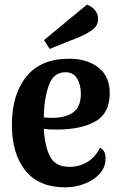

<svg xmlns="http://www.w3.org/2000/svg" viewBox="-20 -782 518 824"><path d="M433 -102Q433 -64 407.5 -36Q382 -8 342 7Q302 22 260 22Q146 22 88.5 -50.5Q31 -123 31 -246Q31 -376 93 -453Q155 -530 276 -530Q354 -530 402.5 -492Q451 -454 451 -383Q451 -296 389.5 -261Q328 -226 222 -226Q187 -226 168 -229Q172 -154 195 -110Q218 -66 278 -66Q322 -66 356 -87.5Q390 -109 409 -148Q433 -137 433 -102ZM168 -278Q190 -276 200 -276Q262 -276 294.5 -300Q327 -324 327 -379Q327 -419 310.5 -445.5Q294 -472 261 -472Q209 -472 189 -414.5Q169 -357 168 -278ZM401 -701Q401 -672 376 -653.5Q351 -635 310 -619L193 -572L169 -610L353 -762Q374 -755 387.5 -738.5Q401 -722 401 -701Z"/></svg>

Font: Sansita Medium
Style: Regular
Weight: 500
Designer: Pablo Cosgaya
Foundry: Omnibus-Type
Version: Version 1.006